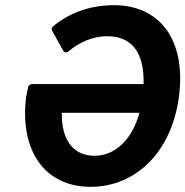

<svg xmlns="http://www.w3.org/2000/svg" viewBox="-20 -698 716 742"><path d="M519 -262C489 -154 422 -96 345 -96C268 -96 217 -151 219 -262ZM225 -501C230 -492 240 -496 244 -499C283 -532 335 -558 394 -558C489 -558 538 -496 535 -373H103C97 -373 90 -368 89 -362C87 -350 83 -336 81 -324C55 -113 155 24 330 24C506 24 645 -112 672 -328C699 -545 597 -678 420 -678C322 -678 242 -644 185 -596C180 -592 178 -585 181 -580Z"/></svg>

Font: Falling Sky
Style: BdObl
Weight: 700
Designer: Paul D. Hunt
Foundry: Adobe Systems Incorporated
Version: Version 1.02